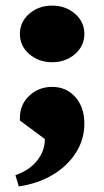

<svg xmlns="http://www.w3.org/2000/svg" viewBox="-20 -496 372 685"><path d="M47 169 35 129Q84 112 112 77.5Q140 43 140 0L51 -66V-76Q51 -123 84.5 -154.5Q118 -186 166 -186Q217 -186 249 -149.5Q281 -113 281 -55Q281 1 251 48.5Q221 96 168.5 127.5Q116 159 47 169ZM166 -274Q118 -274 84.5 -303Q51 -332 51 -375Q51 -418 84.5 -447Q118 -476 166 -476Q214 -476 247.5 -447Q281 -418 281 -375Q281 -332 247.5 -303Q214 -274 166 -274Z"/></svg>

Font: Platypi Light ExtraBold
Style: Regular
Weight: 800
Version: Version 1.200